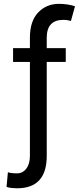

<svg xmlns="http://www.w3.org/2000/svg" viewBox="-20 -780 426 1004"><path d="M21.3 120.7Q25.6 122.5 31.8 123.6Q38 124.6 44.9 125.4Q51.8 126.1 58.4 126.2Q65 126.4 69.6 126.4Q84.2 126.4 96.2 120.2Q108.3 114 117.4 102.3Q126.4 90.6 131.4 73.7Q136.4 56.8 136.4 35.5V-456H48.3V-528.4H136.4V-582.4Q136.4 -669.4 179.3 -714.5Q222.7 -759.9 288.4 -759.9Q297.6 -759.9 308.6 -759.2Q319.6 -758.5 331 -756.9Q342.3 -755.3 353 -752.8Q363.6 -750.4 372.2 -747.2L350.9 -670.5Q343.4 -672.6 333.6 -674.4Q323.9 -676.1 311.1 -676.1Q224.4 -676.1 224.4 -582.4V-528.4H323.9V-456H224.4V35.5Q224.4 120 185.5 162.3Q146.7 204.5 69.6 204.5Q54.7 204.5 41.4 203.1Q28.1 201.7 14.2 197.4Z"/></svg>

Font: Inter P
Style: Regular
Weight: 400
Designer: Rasmus Andersson
Foundry: rsms
Version: Version 3.018;git-588b23468